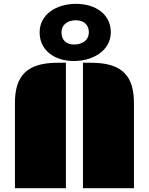

<svg xmlns="http://www.w3.org/2000/svg" viewBox="-20 -997 789 1017"><path d="M419.4 0H689.5V-451.2C689.5 -589.4 632.3 -664.6 463.4 -664.6H419.4ZM59.1 0H329.1V-664.6H285.2C116.2 -664.6 59.1 -589.4 59.1 -451.2ZM371.1 -673.8C475.1 -673.8 566.9 -731 566.9 -825.7C566.9 -920.9 487.3 -976.6 382.3 -976.6C278.8 -976.6 189.9 -920.9 189.9 -825.7C189.9 -731 267.6 -673.8 371.1 -673.8ZM372.6 -761.2C330.1 -761.2 305.7 -785.6 305.7 -825.7C305.7 -865.7 336.9 -889.6 381.8 -889.6C424.3 -889.6 450.7 -865.7 450.7 -825.7C450.7 -785.6 418 -761.2 372.6 -761.2Z"/></svg>

Font: Plaster
Style: Regular
Weight: 400
Designer: Eben Sorkin
Foundry: Eben Sorkin
Version: Version 1.007